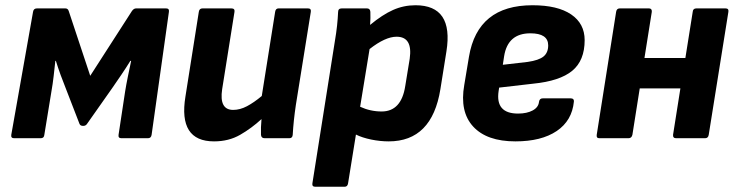

<svg xmlns="http://www.w3.org/2000/svg" viewBox="-20 -527 2806 732"><path d="M34 0Q21 0 23 -13L106 -482Q108 -495 121 -495H229Q239 -495 242 -485L324 -238L483 -485Q490 -495 499 -495H613Q626 -495 624 -482L558 -13Q556 0 544 0H443Q430 0 432 -13L457 -178Q461 -203 467.5 -235Q474 -267 480 -295H477Q461 -269 442 -241Q423 -213 407 -190L312 -55Q307 -47 297 -47Q286 -47 283 -55L230 -192Q221 -214 211 -241.5Q201 -269 193 -295H191Q188 -267 184.5 -236.5Q181 -206 176 -178L149 -13Q148 0 135 0Z M796 12Q659 12 687 -159L738 -482Q740 -495 752 -495H862Q876 -495 874 -482L827 -187Q815 -108 869 -108Q895 -108 921.5 -122Q948 -136 978 -161L1029 -482Q1031 -495 1042 -495H1154Q1167 -495 1165 -482L1108 -127Q1099 -67 1096 -13Q1095 0 1083 0H989Q976 0 975 -13Q974 -41 977 -73Q939 -38 895.5 -13Q852 12 796 12Z M1182 185Q1169 185 1171 172L1257 -372Q1262 -401 1265 -429Q1268 -457 1269 -481Q1269 -495 1283 -495H1379Q1391 -495 1392 -482Q1393 -459 1391 -432Q1438 -471 1478.5 -489Q1519 -507 1564 -507Q1710 -507 1682 -331L1659 -187Q1627 12 1462 12Q1429 12 1395 5Q1361 -2 1337 -14L1307 172Q1305 185 1294 185ZM1492 -387Q1449 -387 1389 -340L1353 -120Q1392 -102 1435 -102Q1510 -102 1525 -199L1542 -303Q1554 -387 1492 -387Z M1945 12Q1836 12 1784 -44.5Q1732 -101 1750 -203L1768 -311Q1801 -507 2010 -507Q2106 -507 2157.5 -472Q2209 -437 2209 -374Q2209 -296 2161.5 -257Q2114 -218 2013 -208L1883 -193L1881 -180Q1868 -94 1955 -94Q1989 -94 2011 -106Q2033 -118 2035 -139Q2037 -152 2049 -152H2156Q2169 -152 2168 -140Q2161 -67 2102.5 -27.5Q2044 12 1945 12ZM1897 -280 1992 -291Q2034 -297 2052 -311.5Q2070 -326 2070 -354Q2070 -400 2002 -400Q1916 -400 1902 -313Z M2265 0Q2253 0 2255 -13L2329 -482Q2331 -495 2343 -495H2454Q2466 -495 2465 -482L2437 -306H2593L2621 -482Q2622 -495 2635 -495H2746Q2759 -495 2757 -482L2682 -13Q2680 0 2668 0H2558Q2545 0 2546 -13L2574 -190H2419L2391 -13Q2388 0 2376 0Z"/></svg>

Font: Sofia Sans ExtraBold
Style: Italic
Weight: 800
Italic angle: -9°
Designer: Botio Nikoltchev, Ani Petrova
Foundry: lettersoup
Version: Version 4.100; ttfautohint (v1.8.4.7-5d5b)